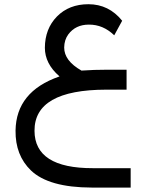

<svg xmlns="http://www.w3.org/2000/svg" viewBox="-20 -516 681 893"><path d="M52.3 91.3Q54.9 -90.3 255.4 -160L256.9 -160.5L255.9 -161.5Q188.7 -220 188.7 -293.8Q189.2 -382.1 244.6 -439Q301 -496.4 391.3 -496.4Q486.2 -496.4 548.2 -419.5L511.3 -351.8Q459.5 -402.1 393.3 -401.5Q331.8 -401.5 297.9 -356.4Q279 -330.8 278.5 -294.9Q278.5 -233.3 359 -187.7H359.5Q415.4 -191.8 482.6 -191.8H568.7V-99H474.4Q139.5 -98.5 140.5 92.3Q141 266.7 412.3 266.2H587.7V356.4H406.2Q206.7 355.9 124.1 276.9Q50.8 206.2 52.3 91.3Z"/></svg>

Font: Fira Code
Style: Regular
Weight: 400
Designer: Carrois Corporate, Edenspiekermann AG, Nikita Prokopov
Foundry: Carrois Corporate, Edenspiekermann AG, Nikita Prokopov
Version: Version 5.002